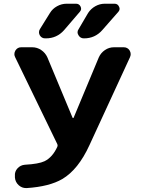

<svg xmlns="http://www.w3.org/2000/svg" viewBox="-20 -1004 748 1012"><path d="M121.1 -12.7Q119.1 -12.7 117.2 -12.7Q95.7 -12.7 79.1 -27.3Q60.5 -43.9 58.6 -68.4V-76.2Q56.6 -99.6 72.3 -116.7Q87.9 -133.8 111.3 -135.7Q183.6 -139.6 214.8 -154.3Q256.8 -174.8 282.2 -230.5Q285.2 -237.3 282.2 -244.1L59.6 -703.1Q55.7 -710.9 55.7 -718.8Q55.7 -728.5 61.5 -738.3Q72.3 -754.9 91.8 -754.9H149.4Q175.8 -754.9 197.3 -740.2Q218.8 -725.6 229.5 -702.1L362.3 -383.8Q363.3 -381.8 365.2 -381.8Q367.2 -381.8 368.2 -383.8L501 -702.1Q511.7 -725.6 533.2 -740.2Q554.7 -754.9 581.1 -754.9H631.8Q652.3 -754.9 663.1 -738.3Q668.9 -728.5 668.9 -718.8Q668.9 -710.9 665 -702.1L451.2 -238.3Q392.6 -110.4 308.6 -60.5Q240.2 -20.5 121.1 -12.7ZM243.2 -935.5Q256.8 -958 280.8 -971.2Q304.7 -984.4 331.1 -984.4H380.9Q397.5 -984.4 404.8 -969.2Q412.1 -954.1 400.4 -941.4L317.4 -844.7Q279.3 -801.8 221.7 -801.8H217.8Q199.2 -801.8 189.5 -818.4Q185.5 -826.2 185.5 -834Q185.5 -842.8 190.4 -850.6ZM444.3 -935.5Q459 -958 482.4 -971.2Q505.9 -984.4 532.2 -984.4H584Q600.6 -984.4 607.4 -968.8Q610.4 -962.9 610.4 -958Q610.4 -949.2 603.5 -941.4L518.6 -844.7Q480.5 -801.8 422.9 -801.8H421.9Q403.3 -801.8 393.6 -818.4Q388.7 -826.2 388.7 -834Q388.7 -842.8 394.5 -850.6Z"/></svg>

Font: Gen Jyuu Gothic Bold
Style: Bold
Weight: 700
Designer: [Source Han Sans]
Ryoko NISHIZUKA  (kana & ideographs); Paul D. Hunt (Latin, Greek & Cyrillic); Wenlong ZHANG  (bopomofo
Version: Version 1.002.20150607